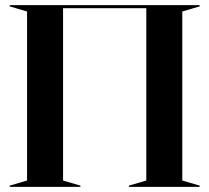

<svg xmlns="http://www.w3.org/2000/svg" viewBox="-20 -732 820 752"><path d="M18 -5 86 -25V-687L18 -707V-712H762V-707L694 -687V-25L762 -5V0H485V-5L553 -25V-700H227V-25L295 -5V0H18Z"/></svg>

Font: Nyght Serif Medium
Style: Regular
Weight: 500
Designer: Maksym Kobuzan
Version: Version 0.410